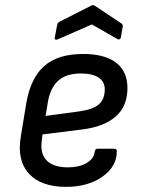

<svg xmlns="http://www.w3.org/2000/svg" viewBox="-20 -708 544 740"><path d="M202.1 -556.2Q196.8 -553.7 193.6 -555.4Q190.4 -557.1 190.9 -562L200.2 -611.8Q201.7 -620.1 209 -624L331.1 -686Q337.9 -690.4 345.2 -686L445.8 -619.1Q454.1 -614.3 453.1 -606L445.8 -564Q445.3 -559.1 441.4 -556.9Q437.5 -554.7 433.1 -557.1L334 -613.8ZM234.9 12.2Q138.2 12.2 91.6 -38.6Q44.9 -89.4 60.1 -181.2L81.1 -309.1Q97.7 -407.2 150.6 -453.6Q203.6 -500 299.8 -500Q383.8 -500 427.5 -466.3Q471.2 -432.6 471.2 -369.1Q471.2 -297.9 425.5 -258.5Q379.9 -219.2 296.9 -209L144 -189.9L141.1 -168Q133.8 -116.2 159.9 -89.6Q186 -63 242.2 -63Q284.7 -63 313.2 -79.3Q341.8 -95.7 345.2 -124Q346.7 -134.8 356 -134.8H420.9Q430.2 -134.8 430.2 -125Q430.2 -65.9 374.5 -26.9Q318.8 12.2 234.9 12.2ZM155.8 -261.2 286.1 -278.8Q338.4 -286.1 361.1 -305.9Q383.8 -325.7 383.8 -363.8Q383.8 -393.1 360.1 -408.9Q336.4 -424.8 292 -424.8Q234.9 -424.8 204.1 -396.7Q173.3 -368.7 164.1 -312Z"/></svg>

Font: Sofia Sans
Style: Italic
Weight: 400
Italic angle: -9°
Designer: Botio Nikoltchev, Ani Petrova
Foundry: lettersoup
Version: Version 4.100